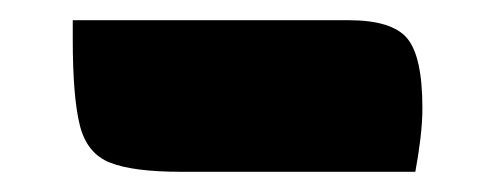

<svg xmlns="http://www.w3.org/2000/svg" viewBox="-20 -394 490 190"><path d="M52 -374H325Q368 -374 383 -356Q398 -338 398 -287Q398 -273 396 -256.5Q394 -240 391 -224H159Q112 -224 89 -233Q66 -242 59 -270Q52 -298 52 -355Z"/></svg>

Font: Recursive Sn Csl St XBd
Style: Regular
Weight: 800
Version: Version 1.085;hotconv 1.1.0;makeotfexe 2.6.0; ttfautohint (v